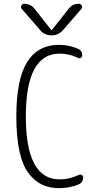

<svg xmlns="http://www.w3.org/2000/svg" viewBox="-20 -975 540 1005"><path d="M393.6 -955.1Q403.3 -955.1 408.2 -945.3Q413.1 -935.5 406.2 -928.7L311.5 -819.3Q287.1 -790 249.5 -790Q211.9 -790 188.5 -819.3L93.8 -928.7Q87.9 -935.5 91.8 -945.3Q95.7 -955.1 106.4 -955.1Q141.6 -955.1 161.1 -928.7L248 -818.4Q249 -817.4 250 -817.4L252 -818.4L338.9 -928.7Q358.4 -955.1 393.6 -955.1ZM290 9.8Q240.2 9.8 201.7 -7.8Q163.1 -25.4 130.9 -66.4Q98.6 -107.4 82 -182.6Q65.4 -257.8 65.4 -365.2Q65.4 -558.6 121.6 -649.4Q177.7 -740.2 290 -740.2Q341.8 -740.2 387.7 -719.7Q410.2 -710.9 410.2 -684.6Q410.2 -676.8 403.3 -672.4Q396.5 -668 387.7 -671.9Q344.7 -694.3 292 -694.3Q115.2 -694.3 115.2 -365.2Q115.2 -36.1 292 -36.1Q344.7 -36.1 392.6 -59.6Q400.4 -63.5 407.7 -59.1Q415 -54.7 415 -46.9Q415 -19.5 391.6 -9.8Q344.7 9.8 290 9.8Z"/></svg>

Font: Rounded-X Mgen+ 1m light
Style: Regular
Weight: 200
Designer: [Source Han Sans]
Ryoko NISHIZUKA  (kana & ideographs); Paul D. Hunt (Latin, Greek & Cyrillic); Wenlong ZHANG  (bopomofo
Version: Version 1.059.20150602